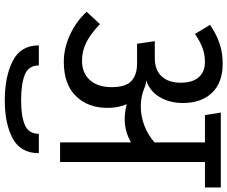

<svg xmlns="http://www.w3.org/2000/svg" viewBox="-96 -642 974 823"><g transform="rotate(90 391.5 -230.0)"><path d="M783 -621H674V0H590V-304Q542 -277 491 -277Q459 -277 426 -286Q442 -249 442 -204Q442 -119 391 -67.5Q340 -16 245 -16Q185 -16 127.5 -43Q70 -70 30 -114L83 -171Q123 -132 160.5 -113Q198 -94 239 -94Q293 -94 323 -128Q353 -162 353 -221Q353 -282 326.5 -306Q300 -330 252 -330H167L156 -406H228Q280 -406 307 -435.5Q334 -465 334 -517Q334 -568 310.5 -594.5Q287 -621 245 -621Q212 -621 183.5 -610Q155 -599 125 -578L86 -643Q126 -670 165.5 -683.5Q205 -697 252 -697Q334 -697 377.5 -651Q421 -605 421 -527Q421 -470 396 -427.5Q371 -385 324 -369Q340 -369 358 -361Q394 -346 435 -346Q477 -346 517 -361Q557 -376 590 -405V-621H473L462 -689H783ZM174 91H260Q260 135 299.5 151Q339 167 410 167Q477 167 515 151Q553 135 553 91H636Q636 169 573 203Q510 237 410 237Q308 237 241 203Q174 169 174 91Z"/></g></svg>

Font: FiraGOUPP
Style: Medium
Weight: 400
Designer: bBox Type
Foundry: bBox Type GmbH
Version: Version 1.001